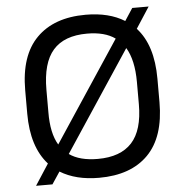

<svg xmlns="http://www.w3.org/2000/svg" viewBox="-52 -763 798 832"><g transform="rotate(-5 347.0 -346.5)"><path d="M635.7 -396.5V-294.9Q635.7 -143.6 560.5 -67.4Q485.4 8.8 346.7 8.8Q246.1 8.8 177.7 -33.2L142.6 19.5H71.3L130.9 -72.3Q60.5 -150.4 60.5 -294.9V-396.5Q60.5 -547.9 136.2 -624Q211.9 -700.2 349.6 -700.2Q451.2 -700.2 518.6 -658.2L553.7 -711.9H625L565.4 -620.1Q635.7 -543.9 635.7 -396.5ZM545.9 -390.6Q545.9 -486.3 512.7 -541L224.6 -105.5Q269.5 -73.2 348.6 -73.2Q447.3 -73.2 496.6 -127Q545.9 -180.7 545.9 -293.9ZM182.6 -150.4 470.7 -585.9Q425.8 -618.2 348.6 -618.2Q249 -618.2 200.7 -563Q152.3 -507.8 152.3 -390.6V-293.9Q151.4 -202.1 182.6 -150.4Z"/></g></svg>

Font: Dinish Expanded
Style: Regular
Weight: 400
Width: 7
Designer: Charles Nix
Foundry: Playbeing
Version: Version 2.005; ttfautohint (v1.8.3)